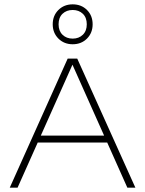

<svg xmlns="http://www.w3.org/2000/svg" viewBox="-20 -865 669 885"><path d="M25 0 292 -595H336L604 0H567L309 -578H319L61 0ZM144 -208 154 -240H475L484 -208ZM315 -661Q275.5 -661 249.2 -687.2Q223 -713.5 223 -753Q223 -793 249.2 -819Q275.5 -845 315 -845Q355 -845 381 -819Q407 -793 407 -753Q407 -713.5 381 -687.2Q355 -661 315 -661ZM315 -687Q343.5 -687 361.8 -704.8Q380 -722.5 380 -753Q380 -784 361.8 -801.5Q343.5 -819 315 -819Q286.5 -819 268.2 -801.5Q250 -784 250 -753Q250 -722.5 268.2 -704.8Q286.5 -687 315 -687Z"/></svg>

Font: Encode Sans SC Expanded Thin
Style: Regular
Weight: 250
Width: 7
Designer: Multiple Designers
Foundry: Impallari Type
Version: Version 3.002